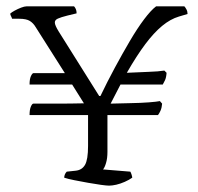

<svg xmlns="http://www.w3.org/2000/svg" viewBox="-20 -584 623 604"><path d="M323 0Q316 0 297.5 -2.5Q279 -5 257 -9Q235 -13 214.5 -17Q194 -21 182 -25Q182 -30 184 -35Q186 -40 190 -44L218 -47Q238 -49 247.5 -65.5Q257 -82 257 -125V-222H73Q73 -239 77 -248.5Q81 -258 85 -258Q114 -258 158 -258Q202 -258 244 -259L207 -318H73Q73 -335 77 -344Q81 -353 85 -354H184L92 -499Q85 -511 74 -518Q63 -525 40 -525H18Q17 -529 15 -532.5Q13 -536 12 -541Q16 -545 26 -550.5Q36 -556 46.5 -560Q57 -564 63 -564H213Q216 -561 218.5 -555.5Q221 -550 221 -542L192 -535Q172 -530 162 -525.5Q152 -521 152.5 -512.5Q153 -504 164 -486L292 -282H296Q317 -326 341 -370.5Q365 -415 388.5 -455Q412 -495 433.5 -523.5Q455 -552 471 -564H560Q563 -561 566.5 -554.5Q570 -548 570 -540L543 -532Q516 -524 490 -502.5Q464 -481 437 -445Q410 -409 379 -355Q417 -357 448 -358Q479 -359 497 -362L504 -355Q503 -340 499 -331.5Q495 -323 492 -318H359L328 -258Q357 -259 389.5 -259.5Q422 -260 448 -262Q474 -264 483 -266L490 -258Q489 -245 485 -236Q481 -227 477 -222H318V-106Q318 -86 313.5 -71Q309 -56 304 -51L390 -44Q392 -41 394 -34.5Q396 -28 396 -25Q386 -18 372.5 -12Q359 -6 346 -3Q333 0 323 0Z"/></svg>

Font: Texturina 12pt Thin
Style: Regular
Weight: 250
Designer: Guillermo Torres Carreño
Foundry: Omnibus-Type
Version: Version 1.002